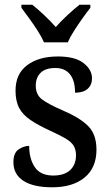

<svg xmlns="http://www.w3.org/2000/svg" viewBox="-20 -786 467 816"><path d="M202 10Q122 10 79.5 -17.5Q37 -45 37 -97Q37 -136 59 -151Q81 -166 104 -166Q104 -111 128 -75.5Q152 -40 206 -40Q254 -40 278.5 -63.5Q303 -87 303 -126Q303 -150 293 -166.5Q283 -183 258.5 -197.5Q234 -212 192 -231Q142 -254 109.5 -276Q77 -298 61.5 -327Q46 -356 46 -401Q46 -472 95.5 -509Q145 -546 226 -546Q299 -546 335 -518Q371 -490 371 -453Q371 -425 352.5 -408.5Q334 -392 299 -392Q299 -443 277.5 -470Q256 -497 215 -497Q173 -497 152.5 -476.5Q132 -456 132 -422Q132 -384 158 -364Q184 -344 246 -317Q319 -286 354.5 -250.5Q390 -215 390 -150Q390 -73 339.5 -31.5Q289 10 202 10ZM167 -606Q157 -629 140 -655.5Q123 -682 104 -708Q85 -734 71 -753V-766H117Q141 -747 168.5 -721Q196 -695 217 -671Q238 -695 266 -721Q294 -747 318 -766H364V-753Q349 -734 330.5 -708Q312 -682 295 -655.5Q278 -629 268 -606Z"/></svg>

Font: Noto Serif Sinhala SemiCondensed Medium
Style: Regular
Weight: 500
Width: 4
Designer: Jelle Bosma - Monotype Design Team
Foundry: Monotype Imaging Inc.
Version: Version 2.007; ttfautohint (v1.8.4.7-5d5b)